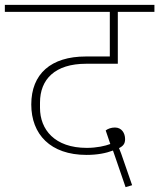

<svg xmlns="http://www.w3.org/2000/svg" viewBox="-40 -718 657 792"><path d="M478 54 505 46 460 -84 451 -107C469 -116 476 -126 476 -144C476 -169 462 -192 434 -192C419 -192 405 -187 396 -180L415 -124C394 -116 359 -108 318 -108C185 -108 125 -184 125 -273V-295C125 -391 187 -455 315 -455H446V-669H597V-698H-20V-669H413V-485H314C170 -485 89 -413 89 -287C89 -164 168 -79 317 -79C361 -79 397 -86 426 -97L434 -74Z"/></svg>

Font: IBM Plex Devanagari ExtraLight
Style: Regular
Weight: 200
Designer: Mike Abbink, Paul van der Laan, Pieter van Rosmalen, Erin McLaughlin
Foundry: Bold Monday
Version: Version 1.0